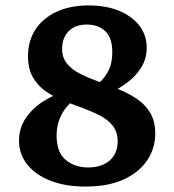

<svg xmlns="http://www.w3.org/2000/svg" viewBox="-20 -675 642 707"><path d="M520.2 -499.2Q520.2 -457.6 498.8 -424.5Q477.4 -391.5 444.8 -368.1Q412.2 -344.7 378.4 -329.5L310.2 -342.8Q325.8 -353.2 345.3 -370.2Q364.8 -387.2 379.2 -414.4Q393.5 -441.6 393.5 -483.3Q393.5 -535.3 367.8 -560Q342 -584.6 300 -584.6Q256.4 -584.6 232.5 -559.8Q208.7 -535 208.7 -495.3Q208.7 -462.3 227.2 -440.2Q245.7 -418.1 276.4 -402.7Q307.2 -387.3 343.7 -374.2Q380.2 -361.1 416.7 -346.3Q453.2 -331.6 483.9 -310.9Q514.6 -290.3 533.1 -259.5Q551.6 -228.8 551.6 -182.8Q551.6 -129 522.1 -84.8Q492.7 -40.6 435.5 -14.3Q378.3 12 294.3 12Q221.8 12 166.6 -9.3Q111.4 -30.6 80.7 -68.8Q50.1 -107 50.1 -156.6Q50.1 -203.6 75.1 -240.2Q100 -276.8 139.1 -301.7Q178.2 -326.6 220.5 -337.3L285.3 -325.1Q259.6 -315.1 237.3 -293.9Q215 -272.7 201.7 -242.7Q188.4 -212.6 188.4 -175.8Q188.4 -114.4 221.7 -86.4Q255 -58.4 304.3 -58.4Q354.7 -58.4 384 -84Q413.3 -109.6 413.3 -154.2Q413.3 -189.2 395.3 -211.8Q377.3 -234.3 348.1 -249.5Q318.8 -264.7 283.5 -277.6Q248.2 -290.4 213 -304.4Q177.7 -318.4 148.4 -338.8Q119.1 -359.3 101.1 -390.5Q83.1 -421.7 83.1 -468.2Q83.1 -524.8 110.8 -566.8Q138.5 -608.7 188.7 -631.9Q238.9 -655 306.6 -655Q370.3 -655 418.3 -635.3Q466.2 -615.5 493.2 -580.6Q520.2 -545.6 520.2 -499.2Z"/></svg>

Font: Pitagon Serif
Style: Regular
Weight: 400
Designer: Travis Tran
Foundry: Pitagon
Version: Version 1.000;gftools[0.9.26]